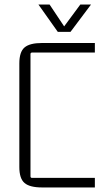

<svg xmlns="http://www.w3.org/2000/svg" viewBox="-20 -824 462 844"><path d="M234 -684 149 -804H198L262 -708L333 -804H380L290 -684ZM397 -42V0H165Q111 0 88 -19.5Q65 -39 65 -90V-545Q65 -596 88 -615.5Q111 -635 165 -635H397V-593H121Q114 -593 114 -586V-49Q114 -42 121 -42Z"/></svg>

Font: Gemunu Libre ExtraLight
Style: Regular
Weight: 200
Designer: Puspanada Ekanayake, Sola Matas, Pathum Egodawatta, Kosala Senevirathne
Foundry: mooniak
Version: Version 1.100